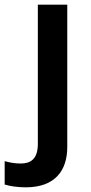

<svg xmlns="http://www.w3.org/2000/svg" viewBox="-81 -562 388 822"><path d="M29 240C156 240 207 167 207 67V-542H81V54C81 120 49 138 8 138C-19 138 -38 134 -61 128V228C-39 235 -5 240 29 240Z"/></svg>

Font: Noto Sans Vithkuqi SemiBold
Style: Regular
Weight: 600
Version: Version 1.001